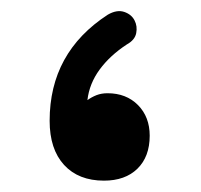

<svg xmlns="http://www.w3.org/2000/svg" viewBox="-20 -295 356 340"><path d="M164.1 24.9Q119.1 24.9 93.5 -2.9Q67.9 -30.8 67.9 -81.1Q67.9 -202.1 170.9 -269Q187 -278.3 200 -273.9Q212.9 -269.5 218.3 -258.8Q223.6 -248.5 221.2 -236.3Q218.8 -224.1 204.6 -216.3Q174.8 -196.8 156.5 -171.9Q138.2 -147 134.8 -117.7Q142.1 -123 150.9 -126.5Q159.7 -129.9 170.4 -129.9Q203.6 -129.9 224.4 -108.9Q245.1 -87.9 245.1 -54.7Q245.1 -17.6 223.4 3.7Q201.7 24.9 164.1 24.9Z"/></svg>

Font: Mikhak-FD SemiBold
Style: Regular
Weight: 600
Designer: Amin Abedi
Version: Version 3.2